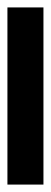

<svg xmlns="http://www.w3.org/2000/svg" viewBox="167 -1067 137 517"><g transform="rotate(90 235.5 -808.5)"><path d="M474 -760V-857H-3V-760Z"/></g></svg>

Font: Noto Sans Tamil ExtraCondensed
Style: Bold
Weight: 700
Width: 2
Designer: Jelle Bosma - Monotype Design Team
Foundry: Monotype Imaging Inc.
Version: Version 2.004